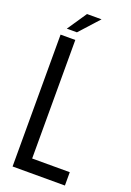

<svg xmlns="http://www.w3.org/2000/svg" viewBox="-159 -900 656 958"><g transform="rotate(20 168.5 -421.0)"><path d="M128.9 -841.8H206.1L112.8 -738.8H59.1ZM317.9 0H40V-700.2H118.2V-70.8H317.9Z"/></g></svg>

Font: Bebas Neue Regular
Style: Regular
Weight: 400
Designer: Ryoichi Tsunekawa
Foundry: Ryoichi Tsunekawa
Version: Version 001.003